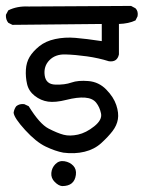

<svg xmlns="http://www.w3.org/2000/svg" viewBox="-20 -576 540 649"><path d="M190 53Q178 52 165 39Q152 26 153.5 8.5Q155 -9 167.5 -21.5Q180 -34 198 -31Q216 -28 227.5 -16Q239 -4 236.5 15Q234 34 222.5 43.5Q211 53 190 53ZM194 -60Q167 -65 134.5 -80.5Q102 -96 65 -136.5Q28 -177 26 -195Q28 -208 35 -217Q46 -226 62 -224L77 -217Q114 -157 144 -141.5Q174 -126 195 -120.5Q216 -115 243.5 -121Q271 -127 298.5 -149Q326 -171 321.5 -192.5Q317 -214 305 -229Q293 -244 267.5 -246Q242 -248 204.5 -238.5Q167 -229 142.5 -232.5Q118 -236 97.5 -252Q77 -268 71.5 -292Q66 -316 67.5 -340.5Q69 -365 80 -383.5Q91 -402 112.5 -419.5Q134 -437 166.5 -444Q199 -451 235 -448Q271 -445 324 -437V-495L22 -492L8 -499Q-1 -510 0 -526L8 -541Q38 -556 77 -554L423 -556L438 -548Q448 -538 445 -521L438 -507Q415 -496 382 -495V-392Q376 -365 348 -369Q313 -380 274 -385.5Q235 -391 201 -392Q167 -393 147 -372.5Q127 -352 131 -321.5Q135 -291 167 -290Q199 -289 221.5 -297Q244 -305 279 -302Q314 -299 339 -273.5Q364 -248 373 -221Q382 -194 378.5 -173Q375 -152 360.5 -133Q346 -114 322.5 -92.5Q299 -71 265.5 -63Q232 -55 194 -60Z"/></svg>

Font: NaniFont Regular
Style: Regular
Weight: 400
Designer: Nanigashitei
Version: Version 1.036